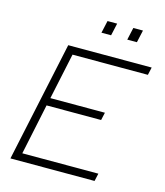

<svg xmlns="http://www.w3.org/2000/svg" viewBox="-128 -982 925 1078"><g transform="rotate(15 334.5 -443.0)"><path d="M35 0 184 -698H669L659 -653H221L164 -385H481L471 -340H154L92 -45H534L524 0ZM496 -814 512 -886H568L552 -814ZM346 -814 362 -886H418L402 -814Z"/></g></svg>

Font: Azeret Mono Thin Thin
Style: Italic
Weight: 250
Italic angle: -12°
Version: Version 1.002